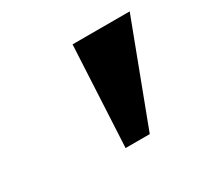

<svg xmlns="http://www.w3.org/2000/svg" viewBox="-75 -803 471 454"><g transform="rotate(-30 161.0 -576.5)"><path d="M152 -439 166 -714H322L218 -439Z"/></g></svg>

Font: Noto Serif Tamil
Style: Italic
Weight: 400
Italic angle: -12°
Designer: Indian Type Foundry, Tom Grace, and the Monotype Design Team
Foundry: Monotype Imaging Inc.
Version: Version 2.003